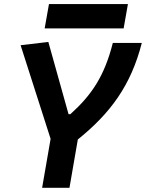

<svg xmlns="http://www.w3.org/2000/svg" viewBox="-20 -899 699 919"><path d="M181.6 0H312.5L352.5 -231.4C508.3 -356.9 606.9 -490.2 658.7 -693.4H520C480 -535.2 418.9 -444.3 316.9 -352.5H308.1L211.4 -698.2L78.6 -682.6L222.2 -234.4ZM193.8 -763.2H571.8L592.3 -879.4H214.4Z"/></svg>

Font: Cascadia Code NF
Style: Bold Italic
Weight: 700
Italic angle: -10°
Monospace: yes
Designer: Aaron Bell
Foundry: Saja Typeworks
Version: Version 2404.023